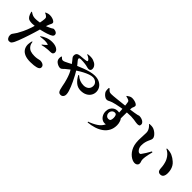

<svg xmlns="http://www.w3.org/2000/svg" viewBox="238 -2134 3524 3524"><g transform="rotate(45 2000.0 -372.0)"><path d="M160 47Q132 47 112.5 20Q93 -7 93 -44Q93 -70 102.5 -87Q112 -104 127.5 -122.5Q143 -141 160 -170Q183 -208 214 -272.5Q245 -337 276 -427Q285 -453 294 -487Q294 -487 294 -487Q255 -482 229 -482Q187 -482 156.5 -491.5Q126 -501 104.5 -532Q83 -563 67 -626L77 -633Q119 -605 145 -596.5Q171 -588 200 -587Q244 -586 289 -593Q305 -595 319 -598Q324 -627 329 -653Q334 -687 335 -706Q336 -726 333 -735Q330 -744 318 -756Q308 -766 294.5 -774.5Q281 -783 261 -790V-801Q284 -812 307 -818Q330 -824 353 -824Q390 -824 421.5 -814Q453 -804 472.5 -789Q492 -774 492 -759Q492 -744 485 -729Q478 -714 466 -689Q456 -667 443 -629Q455 -633 465 -637Q505 -653 535 -669Q552 -679 565 -687.5Q578 -696 585 -696Q600 -696 621 -690Q642 -684 658 -670Q674 -656 674 -631Q674 -606 649 -588Q624 -570 556 -547Q536 -540 503.5 -531Q471 -522 434 -513Q421 -510 409 -507Q405 -493 401 -478Q388 -430 373 -384Q361 -346 344.5 -295Q328 -244 309.5 -191.5Q291 -139 273.5 -93.5Q256 -48 242 -20Q227 10 210.5 28.5Q194 47 160 47ZM704 41Q618 41 560.5 17Q503 -7 474.5 -52Q446 -97 446 -159Q446 -181 451 -207Q456 -233 461 -251H473Q475 -234 481.5 -209.5Q488 -185 503 -164Q534 -121 577.5 -106Q621 -91 679 -91Q720 -91 748 -96Q776 -101 793 -105.5Q810 -110 817 -110Q841 -110 865.5 -102.5Q890 -95 906 -78.5Q922 -62 922 -35Q922 -13 904.5 2.5Q887 18 852 26Q828 32 793 36.5Q758 41 704 41ZM627 -336Q641 -345 657.5 -358.5Q674 -372 688 -385Q702 -398 706 -403Q709 -407 708 -410Q707 -414 701 -416Q687 -421 662.5 -424Q638 -427 616 -427Q597 -427 569 -424Q541 -421 506 -416L501 -426Q542 -458 603.5 -482Q665 -506 732 -506Q781 -506 812 -496Q843 -486 858 -476Q884 -460 894 -441Q904 -422 904 -404Q904 -380 887.5 -365.5Q871 -351 830 -351Q817 -351 799.5 -350.5Q782 -350 762 -348Q724 -345 692.5 -339.5Q661 -334 634 -326Z M1523 75Q1495 75 1479 59.5Q1463 44 1453 11Q1443 -20 1436.5 -58.5Q1430 -97 1420 -140Q1412 -172 1399.5 -215.5Q1387 -259 1366 -310Q1351 -347 1327 -385Q1282 -351 1247 -321Q1233 -308 1220.5 -295.5Q1208 -283 1195.5 -275.5Q1183 -268 1165 -268Q1146 -268 1123 -276.5Q1100 -285 1080 -299Q1060 -313 1050 -327Q1037 -346 1033 -368.5Q1029 -391 1036 -434L1049 -439Q1063 -423 1077 -412.5Q1091 -402 1108 -402Q1128 -402 1155 -415L1209 -441Q1239 -457 1271 -473Q1253 -498 1238 -517Q1219 -542 1202 -561Q1185 -580 1185 -608Q1185 -640 1198 -656.5Q1211 -673 1231 -680Q1251 -687 1271.5 -689Q1292 -691 1307 -692Q1331 -694 1354 -696Q1377 -698 1395.5 -701Q1414 -704 1424 -706Q1435 -709 1438 -715Q1441 -721 1438 -730Q1432 -745 1407 -764Q1382 -783 1347 -796L1349 -807Q1437 -821 1491.5 -801.5Q1546 -782 1571 -755Q1589 -736 1596.5 -716.5Q1604 -697 1604 -675Q1604 -650 1589 -637Q1574 -624 1551 -624Q1535 -624 1514 -630Q1493 -636 1480 -639Q1465 -643 1440 -646Q1415 -649 1386 -651Q1357 -653 1328 -653Q1312 -653 1299.5 -648.5Q1287 -644 1287 -627Q1287 -615 1305 -592Q1323 -569 1348 -540Q1357 -529 1365 -518Q1424 -544 1483 -566Q1551 -592 1612.5 -607Q1674 -622 1723 -622Q1795 -622 1846.5 -595.5Q1898 -569 1925 -525Q1952 -481 1952 -428Q1952 -378 1925.5 -335Q1899 -292 1849.5 -266.5Q1800 -241 1730 -241Q1654 -241 1596.5 -288Q1539 -335 1498 -415L1510 -423Q1552 -384 1599.5 -365.5Q1647 -347 1700 -347Q1759 -347 1797.5 -379Q1836 -411 1836 -470Q1836 -502 1819 -526Q1802 -550 1775 -563.5Q1748 -577 1717 -577Q1680 -577 1632 -560Q1584 -543 1531.5 -515.5Q1479 -488 1427 -454Q1420 -450 1413 -445Q1436 -409 1457 -369Q1489 -309 1514.5 -254.5Q1540 -200 1554 -165Q1570 -127 1583 -83.5Q1596 -40 1596 -8Q1596 29 1576 52Q1556 75 1523 75Z M2229 64Q2321 32 2393 -15.5Q2465 -63 2495 -132Q2444 -122 2405.5 -144Q2367 -166 2345 -207.5Q2323 -249 2323 -299Q2323 -347 2343.5 -383.5Q2364 -420 2398 -440.5Q2432 -461 2473 -461Q2496 -461 2515 -458Q2514 -482 2512 -514Q2510 -530 2509 -548Q2489 -545 2470 -542Q2409 -531 2364.5 -520.5Q2320 -510 2292 -501Q2268 -494 2250.5 -484.5Q2233 -475 2218 -468.5Q2203 -462 2183 -462Q2162 -462 2136.5 -478Q2111 -494 2091 -518Q2071 -542 2065 -565Q2061 -584 2061 -605Q2061 -626 2062 -643L2075 -649Q2096 -627 2109.5 -615Q2123 -603 2136 -599Q2149 -595 2166 -594Q2184 -593 2224.5 -596.5Q2265 -600 2317 -605.5Q2369 -611 2421 -617Q2465 -622 2503 -626Q2501 -642 2500 -657Q2496 -689 2492 -708Q2490 -720 2485 -726.5Q2480 -733 2468 -739Q2455 -746 2436.5 -751.5Q2418 -757 2398 -761L2397 -772Q2417 -788 2443.5 -802Q2470 -816 2498 -816Q2531 -816 2563.5 -807.5Q2596 -799 2618 -784.5Q2640 -770 2640 -751Q2640 -729 2630.5 -710.5Q2621 -692 2619 -674Q2618 -662 2617 -639Q2677 -647 2713 -653Q2760 -660 2781.5 -665.5Q2803 -671 2809.5 -674Q2816 -677 2821 -677Q2853 -677 2884.5 -666.5Q2916 -656 2937 -636Q2958 -616 2958 -589Q2958 -558 2941 -550.5Q2924 -543 2897 -543Q2878 -543 2855 -547.5Q2832 -552 2800 -556.5Q2768 -561 2721 -563Q2677 -564 2614 -559Q2613 -540 2613 -520Q2612 -467 2612 -415Q2612 -409 2612 -403Q2628 -384 2637 -360Q2654 -315 2654 -266Q2654 -184 2621.5 -122.5Q2589 -61 2531.5 -19Q2474 23 2398 47.5Q2322 72 2235 80ZM2457 -234Q2492 -234 2503 -256Q2514 -278 2514 -317Q2514 -349 2503.5 -375.5Q2493 -402 2461 -402Q2427 -402 2404.5 -377Q2382 -352 2382 -312Q2382 -283 2402.5 -258.5Q2423 -234 2457 -234Z M3312 -14Q3281 -27 3251 -50.5Q3221 -74 3195.5 -108Q3170 -142 3152 -186.5Q3134 -231 3128 -285Q3121 -347 3126 -416.5Q3131 -486 3131 -547Q3131 -577 3121 -603Q3111 -629 3093.5 -652Q3076 -675 3054 -694L3057 -704Q3078 -706 3110 -704.5Q3142 -703 3168 -692Q3197 -680 3225 -657.5Q3253 -635 3271.5 -608.5Q3290 -582 3290 -557Q3290 -538 3280.5 -517Q3271 -496 3259 -469Q3247 -442 3237.5 -405Q3228 -368 3228 -316Q3228 -283 3239 -257.5Q3250 -232 3265.5 -215.5Q3281 -199 3294 -194Q3305 -190 3316 -191.5Q3327 -193 3336 -204Q3362 -239 3390 -283.5Q3418 -328 3446 -380L3464 -372Q3453 -331 3444 -290.5Q3435 -250 3430.5 -217.5Q3426 -185 3426 -166Q3427 -132 3431.5 -117.5Q3436 -103 3440 -94Q3444 -85 3444 -66Q3444 -25 3406 -8.5Q3368 8 3312 -14ZM3849 -186Q3831 -186 3813.5 -195Q3796 -204 3788 -226Q3781 -247 3779.5 -269.5Q3778 -292 3775 -322.5Q3772 -353 3760 -398Q3745 -459 3705 -513.5Q3665 -568 3600 -599L3603 -612Q3686 -612 3741 -587Q3796 -562 3845 -518Q3877 -491 3896.5 -456.5Q3916 -422 3925 -383.5Q3934 -345 3934 -304Q3934 -248 3914 -217Q3894 -186 3849 -186Z"/></g></svg>

Font: Noto Serif HK ExtraLight Black
Style: Regular
Weight: 900
Version: Version 2.002-H1;hotconv 1.1.0;makeotfexe 2.6.0